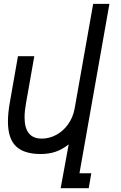

<svg xmlns="http://www.w3.org/2000/svg" viewBox="-20 -796 640 1016"><path d="M195 19Q107 19 64.5 -22Q22 -63 22 -153Q22 -198 32.5 -256.5L75 -498.5H161.5L117.5 -249Q110 -208 110 -175Q110 -62.5 201 -62.5Q240.5 -62.5 277.5 -82.2Q314.5 -102 340.5 -138.5Q366.5 -175 375 -222L473 -775.5H559L400.5 121H463L449.5 200H301L343.5 -32Q309 -5 274 7Q239 19 195 19Z"/></svg>

Font: JuliaMono Italic
Style: Regular
Weight: 400
Italic angle: -9°
Monospace: yes
Designer: cormullion
Foundry: corm
Version: Version 0.049; ttfautohint (v1.8.4)